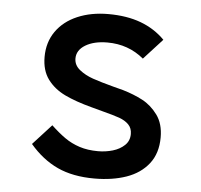

<svg xmlns="http://www.w3.org/2000/svg" viewBox="-45 -607 690 659"><g transform="rotate(5 300.0 -277.0)"><path d="M80 -93 144 -163Q170 -138.5 192.8 -122.5Q215.5 -106.5 243.8 -97.2Q272 -88 308 -88Q334 -88 358.5 -95.2Q383 -102.5 399 -117.8Q415 -133 415 -156.5Q415 -176.5 402.8 -189Q390.5 -201.5 370.2 -208.8Q350 -216 311 -226L274 -236Q217 -251 179.2 -269.2Q141.5 -287.5 119.2 -317.8Q97 -348 97 -394.5Q97 -445 123.2 -482.5Q149.5 -520 196.2 -540Q243 -560 302.5 -560Q366.5 -560 414.8 -542Q463 -524 498 -488.5L433.5 -418Q380 -462.5 308 -462.5Q261.5 -462.5 232.2 -444.8Q203 -427 203 -398.5Q203 -375.5 222.5 -359.8Q242 -344 269.5 -334.5Q297 -325 340.5 -313.5L375 -304.5Q412.5 -293.5 443 -277.5Q473.5 -261.5 495.8 -231.2Q518 -201 518 -154Q518 -99 489.8 -63Q461.5 -27 413.2 -10.2Q365 6.5 303.5 6.5Q229 6.5 176 -18Q123 -42.5 80 -93Z"/></g></svg>

Font: JuliaMono SemiBold
Style: Regular
Weight: 600
Monospace: yes
Designer: cormullion
Foundry: corm
Version: Version 0.055; ttfautohint (v1.8.4)